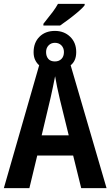

<svg xmlns="http://www.w3.org/2000/svg" viewBox="-20 -980 575 1000"><path d="M206 -847V-856Q239 -897 255 -918.5Q271 -940 282 -960H421V-953Q411 -939 387.5 -919Q364 -899 338 -879.5Q312 -860 293 -847ZM0 0 184 -640Q171 -651 163 -668Q155 -685 155 -708Q155 -758 185.5 -788.5Q216 -819 266 -819Q314 -819 345.5 -788.5Q377 -758 377 -709Q377 -685 369.5 -668Q362 -651 348 -640L535 0H403L361 -170H174L133 0ZM266 -660Q287 -660 300 -673Q313 -686 313 -709Q313 -730 300 -743.5Q287 -757 266 -757Q246 -757 233 -743.5Q220 -730 220 -709Q220 -687 231.5 -673.5Q243 -660 266 -660ZM197 -275H338L292 -462Q285 -491 277.5 -527Q270 -563 267 -583Q263 -562 256 -528.5Q249 -495 244 -473Z"/></svg>

Font: Avrile Sans Condensed SemiBold
Style: Regular
Weight: 600
Width: 3
Designer: Monotype Design Team
Foundry: Monotype Imaging Inc.
Version: Version 2.001;September 10, 2019;FontCreator 11.5.0.2425 64-